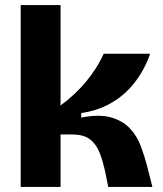

<svg xmlns="http://www.w3.org/2000/svg" viewBox="-20 -741 645 761"><path d="M62 0V-721H220V-323Q249 -344 274.5 -368Q300 -392 321.5 -418Q343 -444 360.5 -471.5Q378 -499 391 -528H575Q562 -489 539 -450.5Q516 -412 483 -379.5Q450 -347 404.5 -324Q359 -301 302 -293V-275Q374 -289 420.5 -275.5Q467 -262 495 -232Q523 -202 538 -162Q553 -122 563 -83L584 0H409L399 -50Q389 -99 375.5 -134Q362 -169 337 -188.5Q312 -208 265 -208H220V0Z"/></svg>

Font: Bricolage Grotesque 96pt ExtraBold ExtraBold
Style: Regular
Weight: 800
Version: Version 1.001;gftools[0.9.33.dev8+g029e19f]